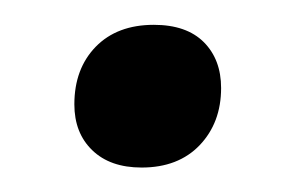

<svg xmlns="http://www.w3.org/2000/svg" viewBox="-20 -337 240 157"><path d="M95.8 -200Q70 -200 55.4 -214.2Q40.8 -228.3 40.8 -251.7Q40.8 -280.8 58.3 -298.8Q75.8 -316.7 105.8 -316.7Q132.5 -316.7 146.7 -302.5Q160.8 -288.3 160.8 -265Q160.8 -236.7 143.3 -218.3Q125.8 -200 95.8 -200Z"/></svg>

Font: Familjen Grotesk
Style: Italic
Weight: 400
Italic angle: -9.46201°
Designer: Anders Wikstroem, Jonas Baeckman, Matilda Gysing, Kristian Moeller
Foundry: Familjen STHLM AB
Version: Version 2.000